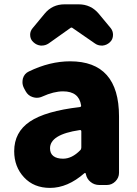

<svg xmlns="http://www.w3.org/2000/svg" viewBox="-20 -872 645 905"><path d="M215.8 13.7Q139.6 13.7 93.3 -36.1Q46.9 -85.9 46.9 -159.2Q46.9 -249 120.6 -298.8Q194.3 -348.6 355.5 -367.2Q363.3 -368.2 362.3 -375Q352.5 -441.4 277.3 -441.4Q233.4 -441.4 179.7 -417Q167 -411.1 153.3 -411.1Q144.5 -411.1 134.8 -414.1Q112.3 -420.9 100.6 -442.4L92.8 -457Q85.9 -470.7 85.9 -484.4Q85.9 -493.2 87.9 -502Q94.7 -525.4 116.2 -535.2Q214.8 -583 310.5 -583Q541 -583 541 -323.2V-57.6Q541 -34.2 523.9 -17.1Q506.8 0 483.4 0H448.2Q424.8 0 407.2 -14.2Q389.6 -28.3 384.8 -50.8L383.8 -54.7Q382.8 -56.6 380.9 -56.6Q378.9 -56.6 377.9 -55.7Q298.8 13.7 215.8 13.7ZM277.3 -124Q319.3 -124 358.4 -164.1Q363.3 -168.9 363.3 -176.8V-252.9Q363.3 -259.8 355.5 -258.8Q215.8 -238.3 215.8 -172.9Q215.8 -148.4 231.9 -136.2Q248 -124 277.3 -124ZM137.7 -672.9Q122.1 -686.5 122.1 -708Q122.1 -725.6 133.8 -739.3L190.4 -807.6Q226.6 -851.6 284.2 -851.6H350.6Q408.2 -851.6 445.3 -807.6L502 -739.3Q512.7 -725.6 512.7 -708Q512.7 -686.5 498 -672.9Q483.4 -659.2 463.9 -657.2Q460.9 -657.2 459 -657.2Q441.4 -657.2 427.7 -667L320.3 -741.2Q319.3 -742.2 317.4 -742.2Q315.4 -742.2 313.5 -741.2L209 -667Q194.3 -657.2 176.8 -657.2Q174.8 -657.2 171.9 -657.2Q152.3 -659.2 137.7 -672.9Z"/></svg>

Font: Gen Jyuu Gothic Heavy
Style: Bold
Weight: 900
Designer: [Source Han Sans]
Ryoko NISHIZUKA  (kana & ideographs); Paul D. Hunt (Latin, Greek & Cyrillic); Wenlong ZHANG  (bopomofo
Version: Version 1.002.20150607